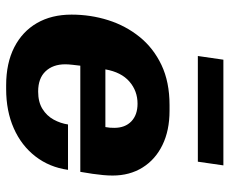

<svg xmlns="http://www.w3.org/2000/svg" viewBox="-81 -655 746 624"><g transform="rotate(90 292.0 -343.0)"><path d="M257 10Q185.5 10 134 -16.2Q82.5 -42.5 55 -90Q27.5 -137.5 27.5 -202.5Q27.5 -264.5 45.5 -321.5Q63.5 -378.5 99.8 -423.5Q136 -468.5 191.2 -494.8Q246.5 -521 321.5 -521H340Q404 -521 451.2 -498Q498.5 -475 524.5 -433.2Q550.5 -391.5 550.5 -336Q550.5 -321 549 -305.2Q547.5 -289.5 545 -271.5Q542.5 -253.5 538.5 -231H193.5Q192 -218.5 190.5 -205Q189 -191.5 189 -182Q189 -142 211.8 -118Q234.5 -94 277.5 -94Q311.5 -94 334 -108Q356.5 -122 368.8 -144.5Q381 -167 384.5 -191H532Q523.5 -130.5 488.2 -85Q453 -39.5 397 -14.8Q341 10 269.5 10ZM205.5 -312.5H393Q394.5 -320.5 395 -327Q395.5 -333.5 395.5 -341.5Q395.5 -376.5 374.5 -396.8Q353.5 -417 317 -417Q275.5 -417 245 -390.5Q214.5 -364 205.5 -312.5ZM162 -613 174 -696H517.5L505.5 -613Z"/></g></svg>

Font: Chivo Medium
Style: Italic
Weight: 500
Italic angle: -8.05°
Designer: Hector Gatti
Foundry: Omnibus-Type
Version: Version 2.002